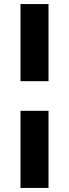

<svg xmlns="http://www.w3.org/2000/svg" viewBox="-20 -796 340 946"><path d="M81 -396V-776H219V-396ZM81 130V-250H219V130Z"/></svg>

Font: Outfit
Style: Bold
Weight: 700
Designer: Rodrigo Fuenzalida
Foundry: fragTYPE
Version: Version 1.100;gftools[0.9.27]